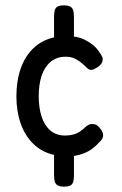

<svg xmlns="http://www.w3.org/2000/svg" viewBox="-20 -620 455 714"><path d="M217 74Q202 74 194 69Q186 64 183.5 54.5Q181 45 181 32V-44Q136 -54 104.5 -84.5Q73 -115 57 -160.5Q41 -206 41 -262Q41 -319 57 -365Q73 -411 104.5 -441Q136 -471 181 -481V-559Q181 -572 183.5 -581.5Q186 -591 194 -595.5Q202 -600 218 -600Q234 -600 242 -595Q250 -590 252.5 -580.5Q255 -571 255 -557V-484Q277 -481 294.5 -472.5Q312 -464 326 -452.5Q340 -441 348 -428Q356 -418 360 -409Q364 -400 360 -389Q357 -382 350.5 -376Q344 -370 337 -367Q319 -354 305 -366Q292 -379 280 -388.5Q268 -398 255 -403.5Q242 -409 224 -409Q190 -409 167.5 -389.5Q145 -370 134.5 -337.5Q124 -305 124 -262Q124 -220 134.5 -187Q145 -154 167 -135Q189 -116 222 -116Q238 -116 251.5 -119.5Q265 -123 276.5 -130.5Q288 -138 298 -148Q306 -155 313.5 -157.5Q321 -160 330 -158Q338 -157 344.5 -151Q351 -145 358 -135Q365 -123 363 -112Q361 -101 348 -90Q337 -77 322.5 -66.5Q308 -56 291 -49.5Q274 -43 255 -40V33Q255 46 252.5 55.5Q250 65 242 69.5Q234 74 217 74Z"/></svg>

Font: Fredoka SemiCondensed
Style: Regular
Weight: 400
Width: 4
Designer: Ben Nathan
Foundry: Milena B. Brandão, Ben Nathan
Version: Version 2.001